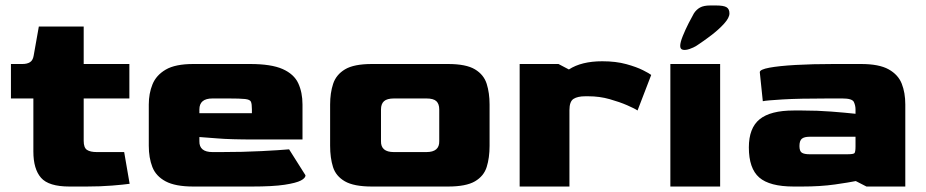

<svg xmlns="http://www.w3.org/2000/svg" viewBox="-20 -682 3385 702"><path d="M234 0Q158 0 130 -32Q102 -64 102 -128V-322H20V-448H62Q79 -448 89.5 -454.5Q100 -461 103 -478L122 -585H286V-448H453V-322H286V-167Q286 -142 298 -134Q310 -126 334 -126H434L454 -10Q433 -7 390 -3.5Q347 0 296 0Z M687 0Q621 0 585.5 -19Q550 -38 537 -71.5Q524 -105 524 -149V-300Q524 -340 537.5 -373.5Q551 -407 586 -427.5Q621 -448 687 -448H894Q972 -448 1013.5 -429.5Q1055 -411 1070.5 -377.5Q1086 -344 1086 -300V-172H911Q821 -172 774.5 -176Q728 -180 709 -181V-166Q708 -126 757 -126H788Q868 -126 936 -129.5Q1004 -133 1037 -136L1097 -41Q1097 -31 1080 -22Q1063 -13 1020.5 -6.5Q978 0 900 0ZM709 -268H901V-282Q901 -302 897.5 -310Q894 -318 876 -320Q858 -322 815 -322H757Q709 -322 709 -282Z M1340 0Q1274 0 1241 -19Q1208 -38 1197.5 -71.5Q1187 -105 1187 -149V-300Q1187 -342 1198 -375.5Q1209 -409 1241.5 -428.5Q1274 -448 1340 -448H1618Q1684 -448 1716.5 -428.5Q1749 -409 1759.5 -375.5Q1770 -342 1770 -300V-149Q1770 -105 1759.5 -71.5Q1749 -38 1716.5 -19Q1684 0 1618 0ZM1420 -126H1539Q1587 -126 1586 -166V-282Q1586 -302 1575.5 -312Q1565 -322 1539 -322H1421Q1395 -322 1384 -312Q1373 -302 1373 -282V-166Q1372 -126 1420 -126Z M1880 0V-448H2022L2060 -428Q2106 -458 2182 -458Q2232 -458 2270 -447.5Q2308 -437 2331.5 -425Q2355 -413 2361 -408L2311 -278Q2301 -285 2273.5 -297Q2246 -309 2209 -319.5Q2172 -330 2131 -330H2120Q2092 -330 2077 -320.5Q2062 -311 2062 -279V0Z M2431 0V-448H2613V0ZM2467 -514Q2467 -527 2476.5 -550.5Q2486 -574 2498 -597.5Q2510 -621 2517 -633Q2526 -647 2539.5 -654.5Q2553 -662 2577 -662H2598Q2626 -662 2636.5 -655.5Q2647 -649 2647 -633Q2647 -617 2627.5 -595.5Q2608 -574 2580.5 -553Q2553 -532 2527 -515Q2516 -508 2501.5 -503Q2487 -498 2477 -500Q2467 -502 2467 -514Z M2882 0Q2794 0 2756 -33Q2718 -66 2718 -143Q2718 -214 2757.5 -246Q2797 -278 2882 -278H2913Q2969 -278 3020 -274Q3071 -270 3108 -266V-282Q3108 -296 3102 -309Q3096 -322 3060 -322H3010Q2901 -322 2842 -318.5Q2783 -315 2769 -312L2758 -418Q2758 -428 2793 -434.5Q2828 -441 2889 -444.5Q2950 -448 3028 -448H3128Q3194 -448 3229 -428.5Q3264 -409 3277 -376Q3290 -343 3290 -300V0H3148L3109 -20Q3085 -15 3032.5 -7.5Q2980 0 2912 0ZM2940 -118H3078Q3100 -118 3104 -122Q3108 -126 3108 -147V-182H2940Q2921 -182 2912 -175Q2903 -168 2903 -148Q2903 -129 2912 -123.5Q2921 -118 2940 -118Z"/></svg>

Font: Goldman
Style: Bold
Weight: 700
Designer: Jaikishan Patel
Version: Version 1.000; ttfautohint (v1.8.3)